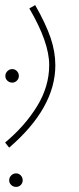

<svg xmlns="http://www.w3.org/2000/svg" viewBox="-32 -349 311 753"><path d="M-12 210Q66 145 113.5 67.5Q161 -10 161 -94Q161 -183 83 -316L106 -329Q148 -255 166.5 -200.5Q185 -146 185 -93Q185 74 4 230ZM-11 -51Q-11 -62 -3 -70Q5 -78 16 -78Q27 -78 34.5 -70Q42 -62 42 -51Q42 -41 34.5 -33Q27 -25 16 -25Q5 -25 -3 -32.5Q-11 -40 -11 -51ZM4 358Q4 347 12 339Q20 331 31 331Q42 331 49.5 339Q57 347 57 358Q57 369 49.5 376.5Q42 384 31 384Q20 384 12 376.5Q4 369 4 358Z"/></svg>

Font: Noto Sans Arabic CondThin
Style: Regular
Weight: 250
Width: 3
Designer: Nadine Chahine
Foundry: Monotype Imaging Inc.
Version: Version 1.001